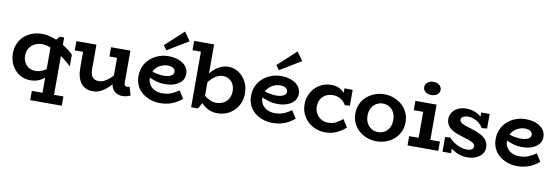

<svg xmlns="http://www.w3.org/2000/svg" viewBox="-65 -1273 5800 1999"><g transform="rotate(10 2834.5 -273.5)"><path d="M260 14Q197 14 146 -17.5Q95 -49 64.5 -104.5Q34 -160 34 -231Q34 -288 54 -334Q74 -380 110 -413.5Q146 -447 194 -465Q242 -483 296 -483Q347 -483 396 -469Q445 -455 490.5 -431.5Q536 -408 574.5 -380Q613 -352 641 -325V-200Q612 -228 572.5 -259.5Q533 -291 489 -317.5Q445 -344 401.5 -361Q358 -378 319 -378Q286 -378 258 -368Q230 -358 208.5 -338.5Q187 -319 175 -292Q163 -265 163 -231Q163 -191 180 -159Q197 -127 228 -108.5Q259 -90 301 -91Q333 -92 367.5 -106.5Q402 -121 435 -153Q468 -185 496 -237V-145Q469 -98 434 -62Q399 -26 356 -6Q313 14 260 14ZM296 218V120H630V218ZM409 209V-400L486 -486H531V209Z M922 14Q881 14 849.5 0Q818 -14 796 -41.5Q774 -69 762.5 -110.5Q751 -152 751 -207V-471H875V-208Q875 -185 879.5 -165.5Q884 -146 894.5 -131.5Q905 -117 922.5 -109Q940 -101 967 -101Q990 -101 1014.5 -112Q1039 -123 1064.5 -143Q1090 -163 1116 -193Q1142 -223 1169 -260V-163Q1136 -120 1106 -87Q1076 -54 1046 -31.5Q1016 -9 985.5 2.5Q955 14 922 14ZM663 -373V-471H853V-373ZM1233 9Q1197 9 1169.5 -6Q1142 -21 1126 -50.5Q1110 -80 1110 -122V-471H1234V-133Q1234 -112 1242.5 -103Q1251 -94 1263 -94Q1273 -94 1279.5 -95.5Q1286 -97 1291 -100L1317 -11Q1304 -4 1281.5 2.5Q1259 9 1233 9ZM1030 -373V-471H1218V-373Z M1632 14Q1581 14 1533 -1.5Q1485 -17 1446.5 -47Q1408 -77 1385.5 -122Q1363 -167 1363 -225Q1363 -286 1385.5 -333.5Q1408 -381 1447 -414.5Q1486 -448 1534.5 -465.5Q1583 -483 1635 -483Q1698 -483 1746 -464.5Q1794 -446 1821.5 -412Q1849 -378 1849 -332Q1849 -285 1821 -253.5Q1793 -222 1748.5 -206Q1704 -190 1654 -190Q1593 -190 1546.5 -205Q1500 -220 1455 -242V-313Q1508 -289 1549 -281.5Q1590 -274 1624 -274Q1654 -275 1676.5 -281.5Q1699 -288 1712 -301Q1725 -314 1725 -332Q1725 -357 1702.5 -371.5Q1680 -386 1644 -386Q1614 -386 1585 -375Q1556 -364 1533 -343.5Q1510 -323 1496 -294.5Q1482 -266 1482 -230Q1482 -186 1503 -154.5Q1524 -123 1559 -107Q1594 -91 1636 -91Q1691 -91 1734 -109Q1777 -127 1810 -153L1862 -72Q1833 -47 1798.5 -27.5Q1764 -8 1722 3Q1680 14 1632 14ZM1602 -539 1567 -587 1760 -765 1825 -674Z M1870 -588V-686H2074V-588ZM2268 -483Q2327 -483 2376 -452Q2425 -421 2455.5 -365.5Q2486 -310 2486 -238Q2486 -183 2467 -137Q2448 -91 2414.5 -57.5Q2381 -24 2336 -5Q2291 14 2237 14Q2181 14 2140 -7.5Q2099 -29 2069 -60Q2039 -91 2017 -118V-205Q2040 -177 2070.5 -150.5Q2101 -124 2136 -107.5Q2171 -91 2207 -91Q2240 -91 2267.5 -101.5Q2295 -112 2315 -132Q2335 -152 2345.5 -179Q2356 -206 2356 -239Q2356 -280 2340 -311.5Q2324 -343 2294.5 -361Q2265 -379 2226 -378Q2189 -378 2149.5 -352Q2110 -326 2075.5 -280Q2041 -234 2018 -173V-265Q2041 -330 2080.5 -379Q2120 -428 2169 -455.5Q2218 -483 2268 -483ZM1959 0V-686H2081V-89L2031 0Z M2822 14Q2771 14 2723 -1.5Q2675 -17 2636.5 -47Q2598 -77 2575.5 -122Q2553 -167 2553 -225Q2553 -286 2575.5 -333.5Q2598 -381 2637 -414.5Q2676 -448 2724.5 -465.5Q2773 -483 2825 -483Q2888 -483 2936 -464.5Q2984 -446 3011.5 -412Q3039 -378 3039 -332Q3039 -285 3011 -253.5Q2983 -222 2938.5 -206Q2894 -190 2844 -190Q2783 -190 2736.5 -205Q2690 -220 2645 -242V-313Q2698 -289 2739 -281.5Q2780 -274 2814 -274Q2844 -275 2866.5 -281.5Q2889 -288 2902 -301Q2915 -314 2915 -332Q2915 -357 2892.5 -371.5Q2870 -386 2834 -386Q2804 -386 2775 -375Q2746 -364 2723 -343.5Q2700 -323 2686 -294.5Q2672 -266 2672 -230Q2672 -186 2693 -154.5Q2714 -123 2749 -107Q2784 -91 2826 -91Q2881 -91 2924 -109Q2967 -127 3000 -153L3052 -72Q3023 -47 2988.5 -27.5Q2954 -8 2912 3Q2870 14 2822 14ZM2792 -539 2757 -587 2950 -765 3015 -674Z M3379 15Q3327 15 3279.5 -3Q3232 -21 3195.5 -54.5Q3159 -88 3138 -134Q3117 -180 3117 -236Q3117 -289 3135.5 -334Q3154 -379 3187 -412.5Q3220 -446 3263 -464.5Q3306 -483 3353 -483Q3400 -483 3433 -469.5Q3466 -456 3490 -430.5Q3514 -405 3534 -369L3497 -376V-471H3584V-303L3532 -299Q3516 -326 3495.5 -344Q3475 -362 3449 -371.5Q3423 -381 3391 -381Q3360 -381 3333.5 -371Q3307 -361 3287.5 -342Q3268 -323 3257 -296.5Q3246 -270 3246 -238Q3246 -194 3265.5 -160.5Q3285 -127 3317.5 -108.5Q3350 -90 3389 -90Q3437 -89 3472.5 -107.5Q3508 -126 3542 -155L3594 -74Q3552 -35 3497.5 -10Q3443 15 3379 15Z M3919 14Q3868 14 3820 -3.5Q3772 -21 3734.5 -53.5Q3697 -86 3675.5 -131.5Q3654 -177 3654 -234Q3654 -291 3675.5 -337Q3697 -383 3734.5 -415.5Q3772 -448 3820 -465.5Q3868 -483 3919 -483Q3970 -483 4017.5 -465.5Q4065 -448 4103 -415.5Q4141 -383 4163 -337Q4185 -291 4185 -234Q4185 -177 4163.5 -131.5Q4142 -86 4105 -53.5Q4068 -21 4020 -3.5Q3972 14 3919 14ZM3919 -83Q3958 -83 3988.5 -101.5Q4019 -120 4037 -153.5Q4055 -187 4055 -234Q4055 -281 4037 -314.5Q4019 -348 3988.5 -366.5Q3958 -385 3919 -385Q3882 -385 3851 -366.5Q3820 -348 3801.5 -314.5Q3783 -281 3783 -234Q3783 -187 3801.5 -153.5Q3820 -120 3851 -101.5Q3882 -83 3919 -83Z M4347 -31V-471H4471V-31ZM4247 0V-98H4572V0ZM4247 -373V-471H4439V-373ZM4398 -560Q4362 -560 4337 -579Q4312 -598 4312 -628Q4312 -659 4337 -679Q4362 -699 4398 -699Q4437 -699 4461.5 -679Q4486 -659 4486 -628Q4486 -598 4461.5 -579Q4437 -560 4398 -560Z M4883 14Q4848 14 4815.5 6.5Q4783 -1 4754 -16Q4725 -31 4701 -53.5Q4677 -76 4659 -105L4707 -106V1H4617V-154L4671 -158Q4692 -133 4724 -111.5Q4756 -90 4792.5 -77.5Q4829 -65 4861 -65Q4883 -65 4898.5 -70Q4914 -75 4922.5 -85.5Q4931 -96 4931 -109Q4931 -121 4924.5 -131Q4918 -141 4903 -149.5Q4888 -158 4862.5 -167.5Q4837 -177 4800 -187Q4743 -203 4702 -223.5Q4661 -244 4639 -274.5Q4617 -305 4617 -347Q4617 -384 4638 -415.5Q4659 -447 4696.5 -465.5Q4734 -484 4784 -484Q4828 -484 4866.5 -471Q4905 -458 4936 -432Q4967 -406 4988 -367L4943 -365V-471H5032V-317L4978 -312Q4959 -342 4933.5 -362.5Q4908 -383 4878.5 -394Q4849 -405 4819 -405Q4797 -405 4779.5 -399.5Q4762 -394 4752.5 -384Q4743 -374 4743 -360Q4743 -349 4750.5 -339.5Q4758 -330 4773 -321.5Q4788 -313 4812 -304.5Q4836 -296 4869 -287Q4925 -271 4967.5 -249Q5010 -227 5033.5 -196Q5057 -165 5057 -120Q5057 -80 5034 -50Q5011 -20 4971.5 -3Q4932 14 4883 14Z M5408 14Q5357 14 5309 -1.5Q5261 -17 5222.5 -47Q5184 -77 5161.5 -122Q5139 -167 5139 -225Q5139 -286 5161.5 -333.5Q5184 -381 5223 -414.5Q5262 -448 5310.5 -465.5Q5359 -483 5411 -483Q5474 -483 5522 -464.5Q5570 -446 5597.5 -412Q5625 -378 5625 -332Q5625 -285 5597 -253.5Q5569 -222 5524.5 -206Q5480 -190 5430 -190Q5369 -190 5322.5 -205Q5276 -220 5231 -242V-313Q5284 -289 5325 -281.5Q5366 -274 5400 -274Q5430 -275 5452.5 -281.5Q5475 -288 5488 -301Q5501 -314 5501 -332Q5501 -357 5478.5 -371.5Q5456 -386 5420 -386Q5390 -386 5361 -375Q5332 -364 5309 -343.5Q5286 -323 5272 -294.5Q5258 -266 5258 -230Q5258 -186 5279 -154.5Q5300 -123 5335 -107Q5370 -91 5412 -91Q5467 -91 5510 -109Q5553 -127 5586 -153L5638 -72Q5609 -47 5574.5 -27.5Q5540 -8 5498 3Q5456 14 5408 14Z"/></g></svg>

Font: BioRhyme
Style: Bold
Weight: 700
Designer: Aoife Mooney
Foundry: Aoife Mooney Type
Version: Version 1.600;gftools[0.9.33]